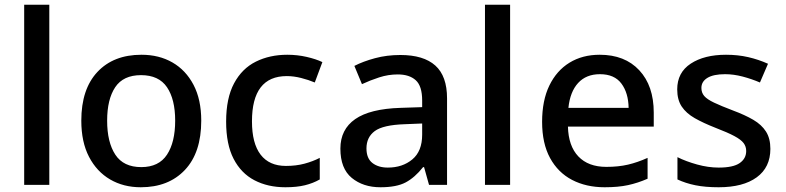

<svg xmlns="http://www.w3.org/2000/svg" viewBox="-20 -780 3314 810"><path d="M188 0H82V-760H188Z M829 -271Q829 -136 760 -63Q691 10 574 10Q501 10 444.5 -23Q388 -56 355.5 -118.5Q323 -181 323 -271Q323 -404 391 -476.5Q459 -549 577 -549Q651 -549 707.5 -516.5Q764 -484 796.5 -422Q829 -360 829 -271ZM432 -271Q432 -180 466.5 -127.5Q501 -75 576 -75Q650 -75 684.5 -127.5Q719 -180 719 -271Q719 -361 684.5 -412Q650 -463 575 -463Q500 -463 466 -412Q432 -361 432 -271Z M1184 10Q1110 10 1053.5 -19.5Q997 -49 965.5 -110Q934 -171 934 -267Q934 -366 967.5 -428.5Q1001 -491 1059.5 -520Q1118 -549 1192 -549Q1234 -549 1273.5 -540Q1313 -531 1340 -518L1308 -432Q1282 -443 1250.5 -451Q1219 -459 1190 -459Q1043 -459 1043 -268Q1043 -175 1079.5 -127.5Q1116 -80 1186 -80Q1229 -80 1264.5 -89.5Q1300 -99 1329 -114V-23Q1301 -7 1266.5 1.5Q1232 10 1184 10Z M1669 -548Q1767 -548 1816.5 -503.5Q1866 -459 1866 -365V0H1790L1769 -75H1765Q1730 -31 1691.5 -10.5Q1653 10 1585 10Q1512 10 1464 -29.5Q1416 -69 1416 -153Q1416 -234 1478.5 -277.5Q1541 -321 1670 -325L1761 -328V-356Q1761 -417 1734 -441.5Q1707 -466 1658 -466Q1618 -466 1579.5 -453.5Q1541 -441 1507 -425L1475 -502Q1512 -521 1562 -534.5Q1612 -548 1669 -548ZM1688 -256Q1596 -253 1561 -227Q1526 -201 1526 -154Q1526 -112 1551 -92.5Q1576 -73 1616 -73Q1678 -73 1719.5 -107.5Q1761 -142 1761 -212V-259Z M2132 0H2026V-760H2132Z M2510 -549Q2616 -549 2677 -483.5Q2738 -418 2738 -305V-246H2376Q2378 -164 2420 -120Q2462 -76 2538 -76Q2589 -76 2629.5 -85.5Q2670 -95 2712 -114V-26Q2671 -8 2629.5 1Q2588 10 2531 10Q2453 10 2393.5 -21Q2334 -52 2300.5 -113.5Q2267 -175 2267 -266Q2267 -356 2297.5 -419Q2328 -482 2382.5 -515.5Q2437 -549 2510 -549ZM2511 -467Q2453 -467 2419 -430Q2385 -393 2378 -325H2632Q2631 -388 2601.5 -427.5Q2572 -467 2511 -467Z M3230 -152Q3230 -74 3172.5 -32Q3115 10 3012 10Q2955 10 2913.5 1.5Q2872 -7 2838 -23V-117Q2874 -99 2921 -86Q2968 -73 3012 -73Q3073 -73 3100.5 -92Q3128 -111 3128 -143Q3128 -162 3117 -176.5Q3106 -191 3078 -206Q3050 -221 2998 -241Q2947 -261 2911 -281.5Q2875 -302 2856 -330.5Q2837 -359 2837 -403Q2837 -474 2894 -511.5Q2951 -549 3043 -549Q3093 -549 3136.5 -539Q3180 -529 3220 -511L3186 -432Q3151 -447 3113 -457Q3075 -467 3039 -467Q2990 -467 2964.5 -451.5Q2939 -436 2939 -409Q2939 -389 2951 -375Q2963 -361 2992.5 -347Q3022 -333 3072 -314Q3123 -295 3158 -274.5Q3193 -254 3211.5 -225Q3230 -196 3230 -152Z"/></svg>

Font: Noto Sans Myanmar UI Medium
Style: Regular
Weight: 500
Designer: Monotype Design Team
Foundry: Monotype Imaging Inc.
Version: Version 2.103; ttfautohint (v1.8.4.7-5d5b)